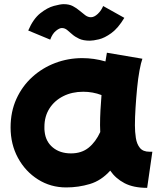

<svg xmlns="http://www.w3.org/2000/svg" viewBox="-20 -824 769 925"><path d="M299 79Q224 79 163 40.5Q102 2 66.5 -63.5Q31 -129 31 -210Q31 -286 59 -347.5Q87 -409 135.5 -453Q184 -497 246 -520.5Q308 -544 376 -544Q433 -544 488 -528Q492 -549 495 -570L666 -541Q659 -522 652 -484Q645 -446 640.5 -399Q636 -352 633 -305Q630 -258 630 -220Q630 -189 634.5 -159.5Q639 -130 654 -111.5Q669 -93 700 -93H714L689 81Q623 81 580 58.5Q537 36 511 -2Q468 46 413 62.5Q358 79 299 79ZM195 -190Q200 -142 234.5 -113.5Q269 -85 322 -85Q373 -85 407 -112.5Q441 -140 463 -188Q462 -204 462 -221Q462 -256 464 -293Q466 -330 469 -366Q427 -382 381 -382Q327 -382 284.5 -360.5Q242 -339 218 -301Q194 -263 194 -213V-201Q194 -195 195 -190ZM116 -677Q140 -733 174 -760Q208 -787 239.5 -795.5Q271 -804 287 -804Q313 -804 331 -794.5Q349 -785 363.5 -772.5Q378 -760 391 -750.5Q404 -741 418 -741Q434 -741 451 -757Q468 -773 477 -795L579 -738Q549 -688 516.5 -664.5Q484 -641 456.5 -634.5Q429 -628 413 -628Q381 -628 361 -637.5Q341 -647 328 -658.5Q315 -670 303.5 -679.5Q292 -689 278 -689Q266 -689 249 -675Q232 -661 222 -633Z"/></svg>

Font: Mochiy Pop One
Style: Regular
Weight: 400
Designer: FONTDASU
Foundry: FONTDASU / Google Inc. / Adobe
Version: Version 2.000